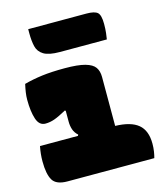

<svg xmlns="http://www.w3.org/2000/svg" viewBox="-118 -889 836 977"><g transform="rotate(-15 300.0 -400.0)"><path d="M27 -210H227L230 -216Q213 -231 206.5 -250.5Q200 -270 200 -292V-349L196 -352Q156 -330 132 -321.5Q108 -313 84 -313Q51 -313 38 -353Q25 -393 25 -454Q25 -473 28 -493Q31 -513 36 -535Q80 -547 130 -553.5Q180 -560 250 -560Q320 -560 357.5 -549.5Q395 -539 409 -519Q423 -499 423 -468V-210Q505 -208 544 -175.5Q583 -143 583 -74Q583 -52 580 -33Q577 -14 573 0H116Q57 0 38 -32Q19 -64 19 -131Q19 -151 21 -170.5Q23 -190 27 -210ZM123 -800H430Q472 -800 487.5 -786.5Q503 -773 503 -726Q503 -699 500.5 -678Q498 -657 496 -646H249Q191 -646 164 -662.5Q137 -679 130 -708.5Q123 -738 123 -777Z"/></g></svg>

Font: Recursive Mn Csl St XBk
Style: Regular
Weight: 1000
Monospace: yes
Version: Version 1.079;hotconv 1.0.112;makeotfexe 2.5.65598; ttfautoh